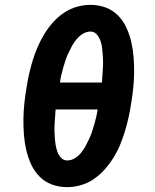

<svg xmlns="http://www.w3.org/2000/svg" viewBox="-20 -763 640 791"><path d="M257 8Q223 8 193.5 -3Q164 -14 142.5 -36Q121 -58 108 -86.5Q95 -115 88 -145.5Q81 -176 78.5 -208.5Q76 -241 76.5 -273.5Q77 -306 80.5 -339Q84 -372 90 -406Q94 -433 100.5 -461Q107 -489 115.5 -516.5Q124 -544 135.5 -570.5Q147 -597 162.5 -622.5Q178 -648 198 -670.5Q218 -693 243 -710Q268 -727 296.5 -735Q325 -743 352 -743Q386 -743 415.5 -732Q445 -721 466.5 -699Q488 -677 501 -648.5Q514 -620 521 -589.5Q528 -559 530.5 -526.5Q533 -494 532.5 -461.5Q532 -429 528.5 -396Q525 -363 519 -329Q515 -302 508.5 -274Q502 -246 493.5 -218.5Q485 -191 474 -164.5Q463 -138 447 -112.5Q431 -87 411 -64.5Q391 -42 366 -25Q341 -8 312.5 0Q284 8 257 8ZM400 -423Q401 -438 402 -453Q403 -468 404 -483Q405 -498 404.5 -512.5Q404 -527 403 -541.5Q402 -556 400 -570.5Q398 -585 392.5 -598.5Q387 -612 377.5 -622.5Q368 -633 353 -633Q337 -633 322 -624Q307 -615 296 -602Q285 -589 277 -574.5Q269 -560 262 -545Q255 -530 250 -515Q245 -500 240.5 -484.5Q236 -469 232.5 -453.5Q229 -438 227 -423ZM257 -102Q273 -102 288 -111Q303 -120 313.5 -133Q324 -146 332 -160.5Q340 -175 347 -190Q354 -205 359 -220Q364 -235 368.5 -250.5Q373 -266 376.5 -281.5Q380 -297 382 -312H209Q208 -297 207 -282Q206 -267 205 -252Q204 -237 204.5 -222.5Q205 -208 206 -193.5Q207 -179 209.5 -164.5Q212 -150 217 -136.5Q222 -123 232 -112.5Q242 -102 257 -102Z"/></svg>

Font: Iosevka XBd Ex Obl
Style: Regular
Weight: 800
Width: 7
Italic angle: -9°
Monospace: yes
Designer: Belleve Invis
Foundry: Belleve Invis
Version: Version 32.5.0; ttfautohint (v1.8.4)